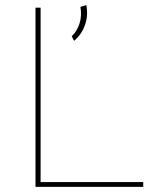

<svg xmlns="http://www.w3.org/2000/svg" viewBox="-20 -732 613 752"><path d="M119 -702H139V-19H541V0H119ZM318 -712Q326 -672 313 -634.5Q300 -597 270 -572L261 -590Q282 -610 291.5 -640Q301 -670 295 -705Z"/></svg>

Font: Synthetic Thin
Style: Regular
Weight: 100
Designer: Santiago Orozco
Foundry: Typemade
Version: Version 2.000; ttfautohint (v1.8.4.7-5d5b)